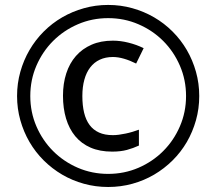

<svg xmlns="http://www.w3.org/2000/svg" viewBox="-20 -744 872 774"><path d="M435.1 -514.2Q405.3 -514.2 382.3 -503.4Q359.4 -492.7 343.8 -472.4Q328.1 -452.1 320.1 -422.9Q312 -393.6 312 -356.9Q312 -318.8 319.1 -289.6Q326.2 -260.3 341.1 -240.2Q356 -220.2 379.2 -209.7Q402.3 -199.2 435.1 -199.2Q446.3 -199.2 459.5 -200.9Q472.7 -202.6 486.6 -205.6Q500.5 -208.5 514.2 -212.6Q527.8 -216.8 540 -221.2V-157.2Q528.3 -151.9 516.4 -147.5Q504.4 -143.1 491.5 -139.6Q478.5 -136.2 463.9 -134.5Q449.2 -132.8 432.1 -132.8Q382.3 -132.8 345.2 -148.9Q308.1 -165 283.4 -194.8Q258.8 -224.6 246.3 -266.1Q233.9 -307.6 233.9 -357.9Q233.9 -407.2 247.1 -448Q260.3 -488.8 285.9 -518.1Q311.5 -547.4 348.9 -563.7Q386.2 -580.1 435.1 -580.1Q465.8 -580.1 498 -572Q530.3 -564 559.1 -549.8L528.8 -487.8Q503.4 -500.5 479.7 -507.3Q456.1 -514.2 435.1 -514.2ZM48.8 -356.9Q48.8 -407.7 62 -454.6Q75.2 -501.5 98.9 -542.2Q122.6 -583 156.2 -616.7Q189.9 -650.4 230.7 -674.1Q271.5 -697.8 318.4 -710.9Q365.2 -724.1 416 -724.1Q466.8 -724.1 513.7 -710.9Q560.5 -697.8 601.3 -674.1Q642.1 -650.4 675.8 -616.7Q709.5 -583 733.2 -542.2Q756.8 -501.5 770 -454.6Q783.2 -407.7 783.2 -356.9Q783.2 -306.2 770 -259.3Q756.8 -212.4 733.2 -171.6Q709.5 -130.9 675.8 -97.4Q642.1 -64 601.3 -40Q560.5 -16.1 513.7 -3.2Q466.8 9.8 416 9.8Q365.2 9.8 318.4 -3.2Q271.5 -16.1 230.7 -40Q189.9 -64 156.2 -97.4Q122.6 -130.9 98.9 -171.6Q75.2 -212.4 62 -259.3Q48.8 -306.2 48.8 -356.9ZM102.1 -356.9Q102.1 -292 126.7 -234.9Q151.4 -177.7 194.1 -135Q236.8 -92.3 293.9 -67.6Q351.1 -43 416 -43Q481 -43 538.1 -67.6Q595.2 -92.3 637.9 -135Q680.7 -177.7 705.3 -234.9Q730 -292 730 -356.9Q730 -421.9 705.3 -479Q680.7 -536.1 637.9 -578.9Q595.2 -621.6 538.1 -646.2Q481 -670.9 416 -670.9Q351.1 -670.9 293.9 -646.2Q236.8 -621.6 194.1 -578.9Q151.4 -536.1 126.7 -479Q102.1 -421.9 102.1 -356.9Z"/></svg>

Font: Genotype
Style: Regular
Weight: 400
Foundry: Ascender Corporation
Version: Version 1.00